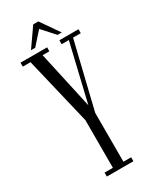

<svg xmlns="http://www.w3.org/2000/svg" viewBox="-212 -890 769 948"><g transform="rotate(-30 172.5 -416.0)"><path d="M97.5 0V-22.5H145V-294.5L53.5 -677.5H9.5V-700H161V-677.5H122.5L194.5 -350.5L272 -677.5H231V-700H340V-677.5H296L205 -301V-22.5H249V0ZM85 -727.5 158.5 -832.5H187.5L260.5 -727.5H236.5L172.5 -798.5L109 -727.5Z"/></g></svg>

Font: Imbue 50pt Light
Style: Regular
Weight: 300
Designer: Tyler Finck
Foundry: Etcetera Type Company
Version: Version 1.102; ttfautohint (v1.8.3)